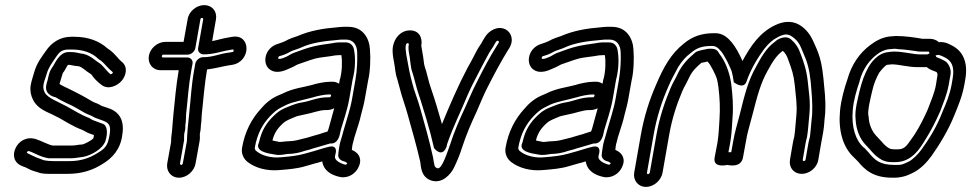

<svg xmlns="http://www.w3.org/2000/svg" viewBox="-20 -659 3804 752"><path d="M380 -175C370 -179 355 -184 345 -188L332 -195C331 -196 330 -197 329 -197C299 -208 271 -226 240 -243C209 -260 166 -275 155 -297C142 -322 156 -344 163 -370C170 -395 184 -413 201 -438C214 -457 224 -465 250 -465H262C307 -465 340 -451 360 -433C366 -427 370 -424 376 -421C391 -409 400 -394 421 -377C425 -374 416 -366 412 -369C398 -380 383 -403 369 -412C353 -421 331 -447 294 -450C285 -452 272 -455 260 -455H248C215 -455 198 -417 188 -400C172 -379 170 -360 167 -347C164 -337 162 -332 161 -324C154 -285 198 -278 198 -278C205 -274 213 -269 221 -265L245 -253C254 -249 261 -246 268 -242L286 -232C306 -220 316 -214 337 -206L350 -199C351 -199 351 -198 352 -198C394 -181 419 -184 409 -130C402 -89 393 -78 361 -59C329 -39 295 -28 252 -28H191C175 -28 165 -29 153 -31C137 -37 128 -40 121 -43L108 -49C96 -55 86 -59 85 -61C86 -65 90 -69 94 -67C116 -60 135 -45 171 -39H175H253C268 -39 282 -41 295 -43C325 -45 371 -68 387 -95C394 -106 393 -107 393 -107C403 -138 401 -170 380 -175ZM262 -89H186C167 -93 143 -107 121 -114C83 -126 53 -105 41 -79C35 -66 33 -53 36 -41C43 -12 73 -7 81 -3L93 3C105 10 121 13 129 16C143 22 163 22 182 22H243C302 22 344 7 382 -17C420 -40 452 -74 459 -131C464 -161 461 -190 444 -210C425 -233 397 -237 379 -244L366 -251C365 -251 363 -253 362 -253C341 -260 339 -264 317 -276L299 -286C291 -290 284 -294 274 -299L250 -311C237 -317 224 -323 213 -330C217 -343 226 -373 226 -373C234 -382 239 -395 246 -405H251C256 -405 275 -400 283 -400C284 -400 286 -400 290 -399C305 -394 314 -382 337 -368C338 -368 338 -366 339 -366C347 -353 363 -337 377 -327C403 -306 439 -322 457 -343C474 -363 482 -397 457 -417C443 -428 432 -447 409 -464C405 -467 402 -468 399 -471C370 -497 327 -515 271 -515H259C214 -515 181 -491 160 -460C145 -438 124 -413 114 -376C111 -364 103 -343 100 -324C97 -304 101 -285 109 -269C126 -234 161 -222 186 -210C194 -206 201 -202 210 -198C237 -183 267 -163 303 -150L316 -143C324 -138 334 -135 348 -130C347 -126 347 -121 346 -118C340 -109 308 -93 301 -93C289 -93 276 -89 262 -89Z M712 -106 696 -19C695 -16 693 -13 690 -13C687 -13 684 -16 685 -19L700 -104C700 -105 701 -107 701 -108V-120C701 -126 701 -132 702 -137C708 -157 705 -165 706 -169C709 -187 708 -201 709 -213C716 -273 718 -321 729 -382L734 -409C737 -424 725 -434 714 -434H618C611 -434 614 -445 619 -445H715C730 -445 743 -459 745 -470L765 -584C765 -586 768 -589 771 -589C774 -589 776 -586 776 -584L756 -471C753 -456 766 -446 777 -446C819 -446 850 -459 878 -463L890 -465C894 -466 895 -465 895 -461C895 -457 894 -456 889 -455L877 -453C836 -448 816 -435 775 -435C760 -435 747 -421 745 -410L740 -382C729 -320 727 -268 721 -214C717 -176 713 -139 712 -106ZM653 -139C651 -127 650 -115 650 -102L635 -19C630 11 650 37 681 37C712 37 741 11 746 -19L762 -108C764 -119 762 -131 763 -137C767 -151 766 -165 767 -170C770 -188 769 -203 771 -218C777 -275 781 -328 791 -387C819 -390 856 -400 876 -403L889 -405C964 -417 964 -526 891 -515L879 -513C853 -509 832 -502 811 -498L826 -584C831 -615 810 -639 780 -639C750 -639 720 -615 715 -584L699 -495H628C597 -495 568 -470 563 -440C558 -410 578 -384 609 -384H680C669 -319 665 -267 659 -209C656 -183 655 -153 653 -139Z M1289 -235C1281 -206 1275 -185 1267 -155L1263 -144C1252 -141 1241 -137 1232 -134C1219 -130 1202 -126 1184 -120L1168 -116C1155 -113 1133 -106 1114 -106C1097 -106 1079 -102 1074 -103C1064 -106 1056 -106 1047 -109C1055 -141 1070 -160 1093 -180C1100 -186 1120 -195 1138 -202C1145 -205 1154 -206 1170 -210C1204 -216 1230 -228 1256 -228H1262C1271 -228 1281 -231 1289 -235ZM1308 -331C1301 -336 1292 -339 1282 -339H1276C1251 -339 1220 -332 1201 -326C1168 -317 1127 -313 1088 -293L1067 -284C1042 -273 1018 -253 1001 -232C967 -195 939 -145 928 -80C924 -56 935 -35 952 -23C980 -2 1024 12 1076 7C1110 4 1144 2 1179 -9L1214 -19C1223 -21 1233 -24 1242 -27C1248 11 1279 27 1311 34C1343 41 1374 21 1385 -6C1390 -17 1392 -27 1390 -37C1386 -58 1369 -67 1358 -72C1359 -81 1360 -93 1363 -101L1368 -121L1375 -143C1382 -167 1388 -181 1394 -209C1399 -229 1405 -248 1409 -272L1422 -345C1430 -378 1432 -429 1429 -465C1427 -507 1403 -554 1344 -554H1326C1318 -554 1310 -553 1300 -552C1248 -548 1194 -539 1146 -518C1132 -513 1114 -508 1097 -498C1093 -496 1081 -491 1071 -488C1015 -473 1005 -408 1038 -386C1066 -367 1100 -385 1114 -391C1134 -399 1139 -404 1147 -407C1171 -415 1191 -423 1216 -430C1233 -434 1254 -436 1275 -439L1293 -442C1298 -442 1305 -443 1308 -443H1317C1321 -420 1320 -380 1312 -350C1312 -350 1311 -349 1311 -348ZM1306 -65 1305 -55C1302 -39 1316 -29 1328 -27C1336 -24 1339 -21 1340 -20C1339 -17 1336 -13 1332 -14C1309 -20 1289 -33 1292 -47L1295 -60C1296 -64 1301 -92 1268 -84C1242 -78 1228 -72 1209 -67L1173 -57C1146 -49 1115 -46 1080 -43C1042 -39 1006 -50 987 -65C978 -71 978 -76 978 -81C988 -137 1009 -173 1037 -203C1050 -217 1066 -231 1081 -238L1103 -249C1130 -261 1163 -266 1207 -278C1222 -283 1252 -289 1267 -289H1273C1280 -289 1276 -278 1271 -278H1265C1224 -278 1194 -263 1169 -259C1158 -257 1145 -255 1127 -248C1110 -241 1085 -234 1064 -216C1037 -193 1011 -163 999 -119C996 -107 994 -101 994 -100C977 -66 1029 -58 1055 -54C1076 -49 1096 -55 1106 -56C1129 -56 1154 -61 1173 -68L1188 -72C1189 -72 1191 -73 1192 -73C1212 -80 1238 -86 1259 -93L1269 -96C1270 -96 1273 -97 1274 -97C1294 -95 1305 -111 1310 -129L1315 -151C1326 -189 1340 -227 1348 -272L1361 -347C1372 -388 1373 -434 1366 -467C1363 -479 1354 -493 1333 -493H1317C1311 -493 1303 -493 1295 -492L1277 -489C1256 -486 1233 -483 1211 -478C1185 -472 1161 -463 1139 -455C1120 -449 1111 -441 1102 -437C1082 -428 1074 -427 1071 -429C1067 -431 1072 -439 1074 -439C1086 -442 1101 -447 1118 -457C1127 -462 1145 -466 1160 -473C1196 -490 1245 -498 1296 -502C1304 -503 1313 -504 1317 -504H1335C1363 -504 1378 -484 1379 -454C1380 -425 1379 -385 1372 -346L1359 -272C1352 -231 1337 -189 1326 -149L1320 -127L1314 -107C1310 -94 1308 -79 1306 -65Z M1577 -490C1580 -490 1582 -487 1581 -484C1579 -474 1580 -464 1581 -457L1585 -434C1587 -422 1588 -395 1595 -376C1602 -357 1610 -317 1620 -289C1630 -261 1640 -223 1650 -193C1662 -153 1671 -118 1680 -79C1680 -79 1710 -39 1728 -82C1730 -86 1730 -91 1731 -94C1755 -164 1784 -220 1812 -288C1826 -320 1841 -348 1855 -375L1869 -402C1883 -427 1893 -449 1904 -465C1909 -471 1914 -480 1917 -486L1923 -496C1929 -503 1937 -498 1933 -491L1926 -480C1897 -434 1872 -386 1847 -336C1832 -308 1812 -260 1800 -234C1779 -189 1758 -141 1742 -90C1732 -64 1711 6 1693 0C1680 -5 1682 -10 1676 -43C1661 -111 1644 -170 1626 -234C1616 -271 1602 -302 1594 -336C1584 -374 1582 -386 1574 -430C1571 -446 1562 -490 1577 -490ZM1519 -477C1515 -453 1521 -428 1524 -412C1527 -397 1528 -371 1536 -349C1538 -343 1541 -330 1545 -316C1554 -279 1567 -246 1576 -213C1594 -148 1611 -91 1626 -25C1629 -7 1628 34 1669 48C1712 62 1745 24 1758 -2C1771 -30 1779 -47 1790 -82C1806 -131 1825 -175 1846 -220C1858 -248 1878 -296 1891 -320C1917 -371 1941 -416 1968 -460L1975 -471C1995 -505 1980 -534 1960 -544C1928 -560 1894 -537 1881 -516L1874 -505C1870 -499 1867 -492 1865 -489C1848 -466 1838 -441 1826 -420L1810 -391C1775 -325 1741 -246 1711 -173C1698 -219 1684 -267 1668 -313C1659 -337 1652 -375 1643 -400C1640 -408 1639 -432 1635 -450L1631 -474C1630 -477 1630 -477 1630 -479C1636 -512 1621 -540 1586 -540C1550 -540 1525 -511 1519 -477Z M2321 -235C2313 -206 2307 -185 2299 -155L2295 -144C2284 -141 2273 -137 2264 -134C2251 -130 2234 -126 2216 -120L2200 -116C2187 -113 2165 -106 2146 -106C2129 -106 2111 -102 2106 -103C2096 -106 2088 -106 2079 -109C2087 -141 2102 -160 2125 -180C2132 -186 2152 -195 2170 -202C2177 -205 2186 -206 2202 -210C2236 -216 2262 -228 2288 -228H2294C2303 -228 2313 -231 2321 -235ZM2340 -331C2333 -336 2324 -339 2314 -339H2308C2283 -339 2252 -332 2233 -326C2200 -317 2159 -313 2120 -293L2099 -284C2074 -273 2050 -253 2033 -232C1999 -195 1971 -145 1960 -80C1956 -56 1967 -35 1984 -23C2012 -2 2056 12 2108 7C2142 4 2176 2 2211 -9L2246 -19C2255 -21 2265 -24 2274 -27C2280 11 2311 27 2343 34C2375 41 2406 21 2417 -6C2422 -17 2424 -27 2422 -37C2418 -58 2401 -67 2390 -72C2391 -81 2392 -93 2395 -101L2400 -121L2407 -143C2414 -167 2420 -181 2426 -209C2431 -229 2437 -248 2441 -272L2454 -345C2462 -378 2464 -429 2461 -465C2459 -507 2435 -554 2376 -554H2358C2350 -554 2342 -553 2332 -552C2280 -548 2226 -539 2178 -518C2164 -513 2146 -508 2129 -498C2125 -496 2113 -491 2103 -488C2047 -473 2037 -408 2070 -386C2098 -367 2132 -385 2146 -391C2166 -399 2171 -404 2179 -407C2203 -415 2223 -423 2248 -430C2265 -434 2286 -436 2307 -439L2325 -442C2330 -442 2337 -443 2340 -443H2349C2353 -420 2352 -380 2344 -350C2344 -350 2343 -349 2343 -348ZM2338 -65 2337 -55C2334 -39 2348 -29 2360 -27C2368 -24 2371 -21 2372 -20C2371 -17 2368 -13 2364 -14C2341 -20 2321 -33 2324 -47L2327 -60C2328 -64 2333 -92 2300 -84C2274 -78 2260 -72 2241 -67L2205 -57C2178 -49 2147 -46 2112 -43C2074 -39 2038 -50 2019 -65C2010 -71 2010 -76 2010 -81C2020 -137 2041 -173 2069 -203C2082 -217 2098 -231 2113 -238L2135 -249C2162 -261 2195 -266 2239 -278C2254 -283 2284 -289 2299 -289H2305C2312 -289 2308 -278 2303 -278H2297C2256 -278 2226 -263 2201 -259C2190 -257 2177 -255 2159 -248C2142 -241 2117 -234 2096 -216C2069 -193 2043 -163 2031 -119C2028 -107 2026 -101 2026 -100C2009 -66 2061 -58 2087 -54C2108 -49 2128 -55 2138 -56C2161 -56 2186 -61 2205 -68L2220 -72C2221 -72 2223 -73 2224 -73C2244 -80 2270 -86 2291 -93L2301 -96C2302 -96 2305 -97 2306 -97C2326 -95 2337 -111 2342 -129L2347 -151C2358 -189 2372 -227 2380 -272L2393 -347C2404 -388 2405 -434 2398 -467C2395 -479 2386 -493 2365 -493H2349C2343 -493 2335 -493 2327 -492L2309 -489C2288 -486 2265 -483 2243 -478C2217 -472 2193 -463 2171 -455C2152 -449 2143 -441 2134 -437C2114 -428 2106 -427 2103 -429C2099 -431 2104 -439 2106 -439C2118 -442 2133 -447 2150 -457C2159 -462 2177 -466 2192 -473C2228 -490 2277 -498 2328 -502C2336 -503 2345 -504 2349 -504H2367C2395 -504 2410 -484 2411 -454C2412 -425 2411 -385 2404 -346L2391 -272C2384 -231 2369 -189 2358 -149L2352 -127L2346 -107C2342 -94 2340 -79 2338 -65Z M3141 -123C3146 -154 3147 -185 3150 -210C3155 -263 3148 -295 3144 -338C3139 -384 3129 -413 3116 -447C3108 -471 3097 -488 3079 -504C3076 -507 3066 -515 3048 -512C3027 -508 3018 -498 3016 -496C2980 -471 2959 -430 2942 -399C2910 -343 2896 -286 2878 -213C2864 -158 2859 -147 2851 -102L2844 -63H2838H2833L2840 -100C2846 -136 2847 -167 2849 -197C2853 -245 2849 -288 2844 -330C2838 -375 2820 -421 2797 -449C2794 -453 2790 -468 2767 -468H2757C2755 -468 2751 -468 2749 -467C2740 -465 2713 -461 2704 -454C2678 -432 2651 -407 2633 -367C2624 -347 2618 -341 2606 -313C2583 -258 2563 -199 2551 -131L2525 17C2524 20 2521 23 2518 23C2515 23 2513 20 2514 17L2540 -131C2552 -200 2572 -261 2596 -316C2610 -349 2620 -366 2636 -396C2651 -420 2664 -435 2686 -452C2708 -470 2727 -479 2768 -479C2783 -479 2791 -474 2805 -457C2816 -445 2843 -392 2847 -375C2849 -365 2852 -354 2854 -337C2854 -337 2892 -306 2904 -340C2920 -387 2947 -432 2973 -467C2992 -491 3007 -504 3031 -516C3055 -527 3068 -527 3086 -513C3108 -496 3113 -484 3126 -452C3142 -417 3150 -387 3155 -341C3159 -293 3163 -260 3161 -212L3158 -182C3156 -165 3155 -141 3152 -122C3150 -113 3147 -105 3146 -97L3135 -33C3135 -31 3131 -28 3128 -28C3125 -28 3124 -31 3124 -33L3135 -97C3136 -105 3139 -114 3141 -123ZM3209 -186 3212 -216V-217C3215 -272 3209 -306 3205 -353C3200 -403 3192 -439 3174 -478C3161 -508 3150 -533 3121 -555C3091 -578 3054 -579 3015 -560C2955 -531 2920 -479 2888 -420C2877 -446 2860 -477 2846 -493C2833 -508 2813 -531 2776 -529C2728 -529 2691 -516 2658 -488C2608 -449 2578 -394 2550 -328C2524 -269 2503 -204 2490 -131L2464 17C2459 47 2479 73 2510 73C2541 73 2570 47 2575 17L2601 -131C2612 -194 2630 -249 2652 -301C2662 -324 2666 -327 2678 -353C2690 -379 2704 -393 2727 -413C2734 -414 2743 -416 2751 -418C2759 -409 2762 -405 2773 -384C2788 -353 2789 -352 2794 -316C2799 -276 2801 -235 2798 -191C2796 -159 2795 -131 2790 -100L2779 -42C2771 1 2827 -13 2829 -13C2831 -13 2882 1 2890 -42L2901 -102C2908 -144 2912 -151 2927 -209C2946 -283 2959 -333 2986 -381C3006 -418 3023 -444 3046 -460C3057 -449 3061 -443 3068 -423C3081 -388 3089 -365 3093 -324C3097 -278 3103 -250 3099 -206C3096 -179 3095 -150 3091 -124C3089 -116 3086 -105 3085 -97L3074 -33C3069 -2 3090 22 3120 22C3150 22 3180 -2 3185 -33L3196 -97C3201 -123 3208 -157 3209 -186Z M3583 -446C3555 -446 3520 -457 3482 -457C3475 -457 3465 -456 3460 -455C3417 -452 3389 -410 3381 -395C3366 -369 3355 -337 3347 -304C3340 -273 3327 -228 3331 -193C3333 -150 3348 -114 3373 -89C3389 -74 3403 -50 3432 -34C3433 -34 3433 -33 3433 -33L3443 -29C3455 -24 3467 -24 3487 -24C3554 -24 3586 -83 3603 -110C3624 -143 3645 -183 3661 -220C3661 -221 3662 -221 3662 -222C3673 -253 3688 -284 3696 -328L3703 -368C3707 -392 3692 -414 3681 -420C3658 -433 3648 -434 3647 -436C3643 -448 3629 -455 3614 -447L3613 -446ZM3473 -407C3501 -407 3536 -396 3574 -396H3604H3610C3622 -385 3639 -381 3648 -377C3651 -373 3652 -371 3652 -366L3646 -328C3640 -293 3627 -267 3614 -231C3599 -197 3582 -163 3562 -132C3534 -94 3528 -74 3496 -74C3480 -74 3477 -74 3467 -76C3445 -86 3435 -104 3412 -127C3396 -144 3383 -171 3382 -204C3382 -205 3381 -205 3381 -206C3378 -228 3388 -268 3396 -302C3402 -330 3412 -354 3424 -375C3438 -393 3451 -405 3454 -405C3460 -405 3467 -407 3473 -407ZM3504 -466C3520 -466 3548 -461 3567 -459C3576 -457 3579 -457 3585 -457H3615C3619 -457 3618 -458 3619 -454C3623 -443 3638 -439 3649 -443C3656 -446 3664 -442 3679 -435C3706 -422 3720 -400 3711 -350L3707 -327C3700 -288 3686 -255 3671 -220C3650 -165 3621 -117 3589 -73C3576 -55 3554 -33 3539 -26C3518 -16 3512 -12 3485 -13C3426 -13 3407 -31 3381 -63L3380 -64L3365 -80L3363 -81C3331 -109 3314 -162 3320 -228C3323 -266 3335 -306 3347 -341V-343C3360 -390 3385 -423 3415 -446C3429 -457 3445 -464 3460 -466L3483 -468C3494 -468 3496 -466 3504 -466ZM3657 -494C3650 -501 3636 -507 3623 -507H3593C3565 -512 3526 -518 3490 -518H3488L3463 -516C3433 -512 3409 -498 3389 -483C3347 -452 3315 -406 3299 -348C3287 -313 3274 -268 3270 -224C3263 -148 3281 -82 3325 -42L3340 -27C3368 7 3401 37 3475 37C3510 38 3534 29 3555 18C3585 4 3611 -24 3629 -49C3660 -93 3695 -150 3718 -208C3732 -242 3749 -282 3757 -327L3761 -350C3772 -414 3752 -459 3708 -481C3698 -486 3683 -496 3657 -494Z"/></svg>

Font: Blanket
Style: OutlineObl
Weight: 400
Foundry: Cannot Into Space Fonts
Version: Version 0.9